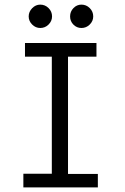

<svg xmlns="http://www.w3.org/2000/svg" viewBox="-20 -809 540 830"><path d="M88 -623H397V-564H274V-57H403V1H81V-58H204V-564H88ZM190 -774Q205 -759 205 -738Q205 -718 190 -703Q175 -688 154 -688Q134 -688 119 -703Q104 -718 104 -738Q104 -758 119 -773.5Q134 -789 154 -789Q175 -789 190 -774ZM368 -774Q383 -759 383 -738Q383 -718 368 -703Q353 -688 332 -688Q312 -688 297.5 -702.5Q283 -717 283 -738Q283 -759 297.5 -774Q312 -789 332 -789Q353 -789 368 -774Z"/></svg>

Font: Inconsolata
Style: Regular
Weight: 400
Designer: Raph Levien, Kirill Tkachev
Foundry: Cyreal
Version: Version 1.013